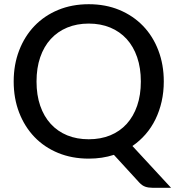

<svg xmlns="http://www.w3.org/2000/svg" viewBox="-20 -746 842 912"><path d="M153.5 -359Q153.5 -294.5 171 -243.8Q188.5 -193 221 -157.5Q253.5 -122 299.2 -103.2Q345 -84.5 401.5 -84.5Q458 -84.5 503.8 -103.2Q549.5 -122 581.8 -157.5Q614 -193 631.5 -243.8Q649 -294.5 649 -359Q649 -423 631.5 -474Q614 -525 581.8 -560.5Q549.5 -596 503.8 -615Q458 -634 401.5 -634Q345 -634 299.2 -615Q253.5 -596 221 -560.5Q188.5 -525 171 -474Q153.5 -423 153.5 -359ZM792.5 146H704.5Q685 146 670 140.8Q655 135.5 642 121.5L521 -10.5Q466 7.5 401.5 7.5Q322 7.5 256.2 -19.5Q190.5 -46.5 143.8 -95.2Q97 -144 71 -211.2Q45 -278.5 45 -359Q45 -439 71 -506.5Q97 -574 143.8 -622.8Q190.5 -671.5 256.2 -698.8Q322 -726 401.5 -726Q481.5 -726 547 -698.8Q612.5 -671.5 659.5 -622.8Q706.5 -574 732.2 -506.5Q758 -439 758 -359Q758 -309 747.8 -263.8Q737.5 -218.5 718.5 -179.5Q699.5 -140.5 671.8 -108.5Q644 -76.5 609 -52.5Z"/></svg>

Font: LatoLatin Medium
Style: Regular
Weight: 500
Designer: Lukasz Dziedzic with Adam Twardoch and Botio Nikoltchev
Foundry: tyPoland Lukasz Dziedzic
Version: Version 2.015; 2015-08-06; http://www.latofonts.com/